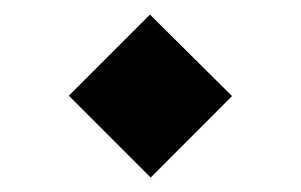

<svg xmlns="http://www.w3.org/2000/svg" viewBox="-20 -367 418 267"><path d="M189.5 -120.1 75.7 -233.9 188.5 -346.7 302.7 -233.4Z"/></svg>

Font: Vazirmatn RD UI Medium
Style: Regular
Weight: 500
Designer: Saber Rastikerdar
Foundry: Saber Rastikerdar
Version: Version 33.003